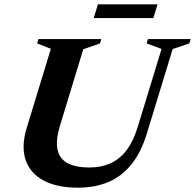

<svg xmlns="http://www.w3.org/2000/svg" viewBox="-20 -856 903 889"><path d="M257 -271.5Q237.5 -206.5 246.2 -164Q255 -121.5 292 -101Q329 -80.5 393 -80.5Q447.5 -80.5 490.2 -99.2Q533 -118 565 -159.2Q597 -200.5 618 -269L728 -629.5L659 -655L665 -675H863L856.5 -655L779.5 -629L660.5 -239.5Q634.5 -153 590.2 -97Q546 -41 483.8 -14Q421.5 13 341 13Q244 13 181.8 -20.2Q119.5 -53.5 98.5 -115.8Q77.5 -178 104 -265L215.5 -630L152 -655L158 -675H449L443 -655L365.5 -628ZM414 -772.5 433.5 -836H709.5L690 -772.5Z"/></svg>

Font: Newsreader 24pt
Style: Bold Italic
Weight: 700
Italic angle: -17°
Designer: Hugues Gentile
Foundry: Production Type
Version: Version 1.003